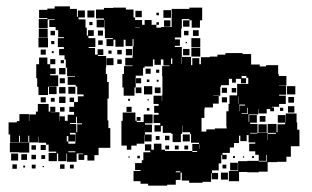

<svg xmlns="http://www.w3.org/2000/svg" viewBox="-20 -555 983 604"><path d="M318 -176H321V-152H327V-90H290V-67H277V-50H255V-67H245V-52H227V-70H242V-72H221V-46H191V-72H189V-48H163V-72H159V-48H133V-74H157V-78H133V-100H125V-106H101V-125H100V-107H72V-128H69V-108H43V-128H40V-107H12V-132H7V-170H33V-174H41V-196H71V-174H72V-195H93V-204H99V-228H133V-204H138V-219H154V-203H139V-202H167V-175H168V-189H184V-175H193V-194H213V-203H198V-219H213V-234H225V-252H243V-258H223V-283H218V-288H193V-314H216V-316H191V-342H187V-368H183V-381H166V-401H181V-407H162V-435H181V-438H163V-460H155V-470H135V-492H152V-494H130V-467H102V-495H129V-498H103V-524H129V-528H152V-535H200V-527H222V-502H225V-522H247V-500H227V-494H249V-468H253V-443H257V-460H275V-442H258V-435H280V-407H259V-404H279V-383H287V-400H305V-382H288V-379H314V-343H313V-322H317V-297H322V-245H318ZM915 -147H922V-95H895V-62H881V-46H852V-45H822V-15H794V-13H758V-14H732V15H700V-17H729V-48H758V-49H794V-47H820V-68H818V-49H794V-68H783V-79H764V-103H783V-107H762V-130H756V-111H736V-128H732V-105H716V-91H703V-74H680V-68H693V-54H679V-67H676V-41H668V-19H647V-11H666V9H646V-10H644V17H617V20H575V13H552V-12H548V11H533V26H506V29H446V23H422V15H400V-17H422V-20H405V-42H426V-51H431V-76H453V-81H436V-101H456V-84H464V-103H488V-84H499V-80H585V-77H600V-80H585V-102H606V-106H581V-133H578V-139H554V-160H553V-134H549V-108H523V-134H519V-137H492V-159H486V-141H466V-161H484V-168H463V-194H479V-200H465V-222H479V-228H463V-254H489V-238H490V-257H491V-315H490V-347H513V-349H494V-368H486V-351H466V-368H461V-346H435V-342H430V-317H407V-280H403V-254H369V-280H365V-322H370V-347H397V-349H374V-373H397V-380H398V-409H400V-432H397V-410H375V-430H369V-408H343V-430H337V-410H315V-432H335V-435H310V-464H309V-492H308V-469H284V-493H307V-497H282V-525H307V-530H336V-531H376V-525H400V-500H405V-492H427V-477H435V-492H457V-477H472V-468H487V-470H520V-527H576V-531H616V-491H609V-468H583V-491H576V-495H552V-465H550V-437H530V-431H546V-411H530V-407H552V-376H581V-350H585V-372H607V-353H612V-375H640V-377H664V-383H689V-388H743V-385H770V-352H797V-346H817V-350H855V-322H857V-316H881V-286H858V-285H880V-257H858V-254H879V-228H858V-219H835V-217H842V-205H830V-212H819V-198H793V-212H792V-195H762V-172H764V-193H788V-169H767V-165H790V-137H767V-135H790V-137H822V-114H823V-134H848V-137H822V-165H850V-139H853V-164H877V-169H854V-193H878V-170H879V-198H913V-170H915ZM494 -523H518V-499H494ZM255 -522H277V-500H255ZM406 -521H426V-501H406ZM472 -515H480V-507H472ZM516 -491V-471H496V-491ZM576 -471H556V-491H576ZM271 -486V-476H261V-486ZM472 -485H480V-477H472ZM420 -469V-470H405V-469ZM102 -465H130V-437H102ZM587 -442V-460H605V-442ZM288 -459H304V-443H288ZM139 -458H153V-444H139ZM559 -458H573V-444H559ZM101 -436H131V-406H101ZM582 -435H610V-407H582ZM303 -428V-414H289V-428ZM141 -426H151V-416H141ZM568 -423V-419H564V-423ZM610 -377H582V-405H610ZM376 -381V-401H396V-381ZM576 -381H556V-401H576ZM124 -399V-383H108V-399ZM349 -398H363V-384H349ZM321 -386V-396H331V-386ZM149 -394V-388H143V-394ZM551 -354V-375H550V-354ZM101 -282H97V-309H94V-353H103V-374H129V-353H138V-340H155V-322H138V-318H163V-284H135V-283H158V-259H134V-282H131V-256H101ZM337 -350H315V-372H337ZM522 -354V-371H518V-354ZM138 -369H154V-353H138ZM363 -354H349V-368H363ZM171 -356V-366H181V-356ZM186 -321H166V-341H186ZM438 -339H454V-323H438ZM471 -336H481V-326H471ZM656 -151H693V-157H692V-205H699V-228H702V-255H726V-291H761V-310H755V-316H740V-309H754V-293H738V-307H722V-295H710V-307H700V-287H675V-282H673V-254H651V-253H668V-229H650V-217H624V-213H623V-184H614V-141H629V-148H656ZM184 -309V-293H168V-309ZM424 -309V-293H408V-309ZM450 -305V-297H442V-305ZM479 -304V-298H473V-304ZM459 -258H433V-284H459ZM883 -284H909V-258H883ZM195 -282H217V-260H195ZM186 -261H166V-281H186ZM425 -280V-262H407V-280ZM485 -262H467V-280H485ZM678 -279H694V-263H678ZM709 -278H723V-264H709ZM186 -231H166V-251H186ZM731 -251H730V-228H731ZM887 -232V-250H905V-232ZM124 -249V-233H108V-249ZM678 -249H694V-233H678ZM199 -234V-248H213V-234ZM152 -247V-235H140V-247ZM383 -238V-244H389V-238ZM444 -239V-243H448V-239ZM734 -223H751V-226H733V-205H734ZM906 -201H886V-221H906ZM394 -203H378V-219H394ZM183 -218V-204H169V-218ZM758 -199H740V-197H760V-216H758ZM871 -216V-206H861V-216ZM450 -207H442V-215H450ZM410 -103V-97H393V-84H379V-97H362V-175H366V-201H406V-175H410V-171H432V-195H460V-167H436V-163H458V-139H436V-132H457V-110H435V-131H434V-103ZM797 -172V-190H815V-172ZM222 -188H219V-168H200V-165H220V-139H223V-164H238V-167H222ZM410 -187H422V-175H410ZM819 -138H793V-164H819ZM195 -127H190V-110H195V-103H217V-110H218V-137H200V-132H217V-110H195ZM555 -132H577V-110H555ZM499 -128H513V-114H499ZM470 -115V-127H482V-115ZM11 -106H40V-107H72V-75H40V-76H11ZM607 -87H608V-101H607ZM124 -83H108V-99H124ZM93 -84H79V-98H93ZM512 -97V-85H500V-97ZM530 -85V-97H542V-85ZM572 -97V-85H560V-97ZM217 -79H195V-76H217ZM37 -50H15V-72H37ZM65 -52H47V-70H65ZM93 -54H79V-68H93ZM122 -55H110V-67H122ZM420 -65V-57H412V-65ZM713 -58V-64H719V-58ZM773 -58V-64H779V-58ZM388 -59H384V-63H388ZM744 -59V-63H748V-59ZM728 -19H704V-43H728ZM33 -24H19V-38H33ZM183 -24H169V-38H183ZM92 -25H80V-37H92ZM212 -25H200V-37H212ZM680 -25V-37H692V-25ZM59 -28H53V-34H59ZM118 -29H114V-33H118ZM547 -16H533V-13H547ZM697 10H675V-12H697Z"/></svg>

Font: Rubik-Storm
Style: Regular
Weight: 400
Designer: NaN (generative design), Hubert & Fischer (Rubik source font outlines)
Foundry: NaN, Hubert & Fischer
Version: Version 1.000